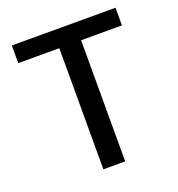

<svg xmlns="http://www.w3.org/2000/svg" viewBox="-128 -805 842 910"><g transform="rotate(-20 293.5 -350.0)"><path d="M239 0V-611H32V-700H555V-611H349V0Z"/></g></svg>

Font: HostGroteskMedium
Style: Regular
Weight: 500
Designer: Doukan Karapınar based on Poppins by Indian Type Foundry, Jonny Pinhorn
Foundry: Element Type
Version: Version 1.001; ttfautohint (v1.8.4.7-5d5b)